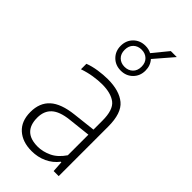

<svg xmlns="http://www.w3.org/2000/svg" viewBox="-278 -950 1019 1019"><g transform="rotate(45 231.5 -441.0)"><path d="M196.5 8Q128 8 86.8 -29Q45.5 -66 45.5 -134.5Q45.5 -203.5 88 -242Q130.5 -280.5 221 -290.5L348.5 -305V-372.5Q348.5 -453 313 -480.5Q277.5 -508 211 -508Q182 -508 146.5 -502.5Q111 -497 75 -484.5V-525.5Q104.5 -537 142.5 -542.8Q180.5 -548.5 213.5 -548.5Q300 -548.5 346.2 -510.2Q392.5 -472 392.5 -371.5V0H354.5L350.5 -62H346.5Q320.5 -28 281.5 -10Q242.5 8 196.5 8ZM92.5 -139Q92.5 -31.5 203 -31.5Q240.5 -31.5 279.2 -49.5Q318 -67.5 348.5 -112.5V-267L221.5 -253Q154 -245.5 123.2 -217.2Q92.5 -189 92.5 -139ZM229.5 -628.5Q189 -628.5 162.5 -655Q136 -681.5 136 -721.5Q136 -762 162.5 -788.5Q189 -815 229.5 -815Q254 -815 274 -804.5L344 -890H389L299 -785.5Q322.5 -759.5 322.5 -721.5Q322.5 -681.5 296 -655Q269.5 -628.5 229.5 -628.5ZM229.5 -657Q257 -657 275 -674.2Q293 -691.5 293 -721.5Q293 -751.5 275 -768.8Q257 -786 229.5 -786Q201.5 -786 183.8 -768.8Q166 -751.5 166 -721.5Q166 -691.5 183.8 -674.2Q201.5 -657 229.5 -657Z"/></g></svg>

Font: Encode Sans SmCnd XLt
Style: Regular
Weight: 200
Width: 4
Designer: Multiple Designers
Foundry: Impallari Type
Version: Version 3.002; ttfautohint (v1.8.3) -l 8 -r 50 -G 200 -x 14 